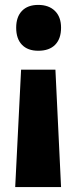

<svg xmlns="http://www.w3.org/2000/svg" viewBox="-20 -634 311 783"><path d="M229 -521Q229 -476 205 -451.5Q181 -427 136 -427Q93 -427 69.5 -451.5Q46 -476 46 -521Q46 -565 69.5 -589.5Q93 -614 136 -614Q179 -614 204 -589.5Q229 -565 229 -521ZM66 -350H206L229 129H42Z"/></svg>

Font: Noto Sans Tamil UI ExtraCondensed Black
Style: Regular
Weight: 900
Width: 2
Designer: Jelle Bosma - Monotype Design Team
Foundry: Monotype Imaging Inc.
Version: Version 2.004; ttfautohint (v1.8.4.7-5d5b)